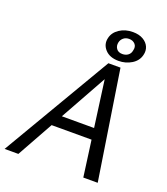

<svg xmlns="http://www.w3.org/2000/svg" viewBox="-161 -980 949 1089"><g transform="rotate(20 314.0 -436.0)"><path d="M470 0 387 -612H419L78 0H-5L382 -658H455L557 0ZM153 -218 190 -285H464L483 -218ZM431 -690Q377 -690 349 -721Q321 -752 331 -792Q339 -827 373 -849.5Q407 -872 453 -872Q490 -872 515 -857.5Q540 -843 550 -820Q560 -797 553 -770Q544 -733 509 -711.5Q474 -690 431 -690ZM438 -734Q458 -734 472 -744.5Q486 -755 489 -773Q496 -798 482.5 -813Q469 -828 446 -828Q426 -828 412.5 -817Q399 -806 395 -789Q390 -767 401.5 -750.5Q413 -734 438 -734Z"/></g></svg>

Font: Ysabeau Office Medium
Style: Italic
Weight: 500
Italic angle: -12°
Designer: Christian Thalmann (Catharsis Fonts)
Version: Version 2.001;gftools[0.9.30]; featfreeze: tnum,lnum,ss02